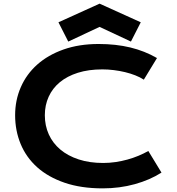

<svg xmlns="http://www.w3.org/2000/svg" viewBox="-20 -1011 957 1041"><path d="M62 -386.2Q62 -467.8 92.8 -538.3Q123.5 -608.9 181.9 -660.9Q240.2 -712.9 324.5 -742.7Q408.7 -772.5 515.1 -772.5Q608.4 -772.5 686.3 -753.7Q764.2 -734.9 831.1 -696.3L759.8 -579.1Q739.7 -592.3 713.6 -602.5Q687.5 -612.8 658 -619.9Q628.4 -627 596.9 -630.9Q565.4 -634.8 534.7 -634.8Q460.4 -634.8 402.3 -616.5Q344.2 -598.1 304.4 -565.2Q264.6 -532.2 243.9 -486.6Q223.1 -440.9 223.1 -386.2Q223.1 -329.6 244.6 -282.2Q266.1 -234.9 306.9 -200.4Q347.7 -166 406.5 -146.7Q465.3 -127.4 539.6 -127.4Q573.2 -127.4 606.4 -132.3Q639.6 -137.2 670.7 -145.8Q701.7 -154.3 730.5 -166.3Q759.3 -178.2 784.2 -192.4L855.5 -75.2Q793 -35.2 710.9 -12.5Q628.9 10.3 536.6 10.3Q418.9 10.3 330.1 -20.3Q241.2 -50.8 181.6 -104.2Q122.1 -157.7 92 -230.2Q62 -302.7 62 -386.2ZM296.9 -890.1 520 -991.2 743.2 -890.1 689.9 -785.6 520 -865.2 350.1 -785.6Z"/></svg>

Font: Krona One
Style: Regular
Weight: 400
Version: Version 1.003